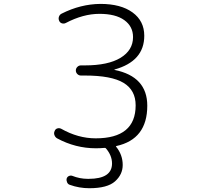

<svg xmlns="http://www.w3.org/2000/svg" viewBox="-20 -784 1040 1000"><path d="M576.2 -421.9Q576.2 -421.9 576.2 -420.9Q576.2 -419.9 576.2 -419.9Q747.1 -385.7 747.1 -233.4Q747.1 -58.6 585.9 -23.4Q582 -22.5 585 -19.5Q619.1 22.5 619.1 75.2Q619.1 125 579.1 160.6Q539.1 196.3 445.3 196.3Q392.6 196.3 343.8 178.7Q334 175.8 329.6 166Q325.2 156.2 327.1 146.5Q330.1 136.7 338.9 132.8Q347.7 128.9 356.4 131.8Q395.5 147.5 437.5 147.5Q439.5 147.5 441.4 147.5Q563.5 147.5 563.5 67.4Q563.5 25.4 531.2 -11.7Q528.3 -14.6 523.4 -13.7Q502.9 -11.7 479.5 -11.7Q373 -11.7 277.3 -63.5Q267.6 -69.3 263.7 -80.1Q261.7 -85 261.7 -89.8Q261.7 -95.7 264.6 -101.6Q268.6 -112.3 278.8 -115.2Q289.1 -118.2 298.8 -113.3Q386.7 -63.5 478.5 -63.5Q686.5 -63.5 686.5 -235.4Q686.5 -314.5 623.5 -352.5Q560.5 -390.6 421.9 -390.6H401.4Q390.6 -390.6 382.8 -398.4Q375 -406.2 375 -417Q375 -427.7 382.8 -435.5Q390.6 -443.4 401.4 -443.4H421.9Q543 -443.4 607.9 -482.9Q672.9 -522.5 672.9 -590.8Q672.9 -646.5 627.4 -679.2Q582 -711.9 498 -711.9Q413.1 -711.9 322.3 -664.1Q312.5 -659.2 302.2 -662.6Q292 -666 288.1 -675.8Q283.2 -686.5 287.1 -697.3Q291 -708 300.8 -712.9Q399.4 -762.7 502.9 -763.7Q609.4 -763.7 670.4 -719.2Q731.4 -674.8 731.4 -597.7Q731.4 -464.8 576.2 -421.9Z"/></svg>

Font: Rounded-L Mgen+ 1mn light
Style: Regular
Weight: 200
Designer: [Source Han Sans]
Ryoko NISHIZUKA  (kana & ideographs); Paul D. Hunt (Latin, Greek & Cyrillic); Wenlong ZHANG  (bopomofo
Version: Version 1.059.20150602